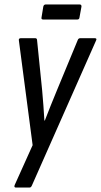

<svg xmlns="http://www.w3.org/2000/svg" viewBox="-20 -660 454 865"><path d="M52 185Q42 185 46 174L127 -6L65 -478Q63 -488 75 -488H138Q147 -488 147 -479L170 -252Q173 -219 175.5 -185Q178 -151 180 -117H182Q195 -150 208.5 -184.5Q222 -219 236 -252L330 -479Q333 -488 342 -488H406Q418 -488 413 -478L124 175Q120 185 113 185ZM175 -572Q165 -572 167 -581L175 -630Q177 -640 187 -640H338Q348 -640 347 -630L338 -581Q337 -572 328 -572Z"/></svg>

Font: Sofia Sans Condensed Medium
Style: Italic
Weight: 500
Italic angle: -9°
Designer: Botio Nikoltchev, Ani Petrova
Foundry: lettersoup
Version: Version 4.101; ttfautohint (v1.8.4.7-5d5b)